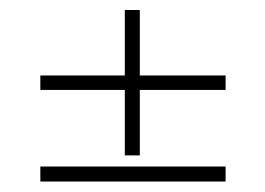

<svg xmlns="http://www.w3.org/2000/svg" viewBox="-20 -444 518 376"><path d="M59 -88.5V-117.9H421.8V-88.5ZM224.4 -424.4H253.8V-296.2H421.8V-267.9H253.8V-139.7H224.4V-267.9H59V-296.2H224.4Z"/></svg>

Font: Suranna
Style: Regular
Weight: 400
Version: Version 1.0.5; ttfautohint (v1.2.42-39fb)